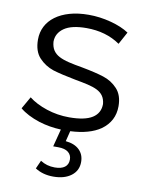

<svg xmlns="http://www.w3.org/2000/svg" viewBox="-85 -590 658 870"><g transform="rotate(10 244.5 -155.0)"><path d="M137 197 154 159Q183 178 220 178Q250 178 266 166Q282 154 282 131Q282 110 266.5 97.5Q251 85 220 85H197L218 4Q166 2 117 -13Q59 -32 26 -60L58 -116Q91 -90 141 -73.5Q191 -57 245 -57Q317 -57 351.5 -79Q386 -101 386 -143Q384 -165 374 -179.5Q364 -194 346 -203Q328 -212 302 -218Q276 -224 242 -230Q179 -242 139 -254Q100 -267 72.5 -296.5Q45 -326 45 -380Q45 -413 59 -440.5Q73 -468 100 -488Q127 -508 165.5 -519Q204 -530 253 -530Q304 -530 355 -516.5Q406 -503 439 -481L408 -424Q343 -469 253 -469Q184 -469 150 -445Q116 -421 116 -382Q118 -358 128 -343Q138 -328 156 -318.5Q174 -309 201 -302.5Q228 -296 264 -290Q328 -278 365 -266Q403 -254 430 -225Q457 -196 457 -145Q457 -76 400 -35Q349 0 261 4L249 52Q290 56 312 77.5Q334 99 334 133Q334 173 303 196.5Q272 220 221 220Q172 220 137 197Z"/></g></svg>

Font: CMG Sans
Style: Regular
Weight: 400
Designer: Julieta Ulanovsky
Foundry: Julieta Ulanovsky
Version: Version 7.200